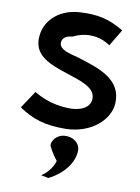

<svg xmlns="http://www.w3.org/2000/svg" viewBox="-109 -786 868 1188"><g transform="rotate(10 325.0 -191.5)"><path d="M432 131C432 93 399 61 356 57C300 49 257 89 258 131C274 165 296 197 313 218C300 269 256 309 233 322C249 325 265 328 280 331C370 287 432 208 432 131ZM274 -556C343 -591 431 -597 509 -543L572 -648C482 -700 412 -721 284 -712C150 -699 77 -610 73 -519C72 -510 72 -501 73 -493C80 -397 175 -360 279 -327C366 -297 464 -273 464 -200C464 -140 397 -114 329 -116C220 -118 148 -157 109 -179L37 -70C119 -13 202 15 335 13C492 9 601 -90 608 -194V-219C601 -358 450 -398 329 -436C278 -450 216 -461 211 -503C210 -536 236 -554 274 -556Z"/></g></svg>

Font: Bluebird
Style: Ext
Weight: 400
Designer: Jasper
Foundry: Cannot Into Space Fonts
Version: Version 0.98